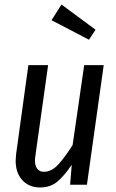

<svg xmlns="http://www.w3.org/2000/svg" viewBox="-20 -814 512 846"><path d="M49 -106Q49 -115 51 -135L105 -527H192L136 -128Q134 -114 134 -107Q134 -83 144.5 -70Q155 -57 173 -57Q208 -57 238 -90.5Q268 -124 300 -175L351 -527H437L363 0H289L296 -88Q263 -39 232.5 -13.5Q202 12 157 12Q108 12 78.5 -20Q49 -52 49 -106ZM401 -683 372 -639 207 -725 251 -794Z"/></svg>

Font: Fira Sans Compressed
Style: Italic
Weight: 400
Width: 1
Italic angle: -8°
Designer: bBox Type GmbH & Carrois Corporate GbR & Edenspiekermann AG
Foundry: bBox Type GmbH & Carrois Corporate GbR & Edenspiekermann AG
Version: Version 4.301